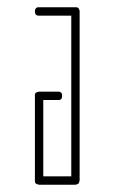

<svg xmlns="http://www.w3.org/2000/svg" viewBox="-20 -752 310 528"><path d="M86 -732H188H191Q193 -732 195 -730L196 -729Q198 -727 198 -725L199 -722V-255Q198 -254 198 -252Q198 -250 196 -248V-247H195Q193 -245 191 -245L188 -244H87H86Q86 -245 84 -245Q81 -245 79 -247L78 -248Q76 -250 76 -252V-255V-256V-488V-489V-492Q76 -494 78 -496L79 -497Q81 -499 84 -499L86 -500H87H140Q151 -500 151 -488Q151 -483 148.5 -480Q146 -477 143 -477H140H99V-267H176V-709H86Q76 -709 76 -721Q76 -726 78.5 -729Q81 -732 84 -732Z"/></svg>

Font: Sticks
Style: Regular
Weight: 400
Version: Version 1.1